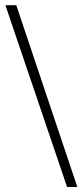

<svg xmlns="http://www.w3.org/2000/svg" viewBox="-20 -715 322 749"><path d="M241.7 14.6 1 -694.8H43.5L281.7 14.6Z"/></svg>

Font: Campania
Style: Regular
Weight: 400
Version: Version 2.009